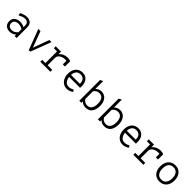

<svg xmlns="http://www.w3.org/2000/svg" viewBox="524 -2603 4496 4496"><g transform="rotate(45 2772.0 -355.0)"><path d="M96 -161Q96 -244 151 -287Q206 -330 288 -330Q327 -330 361.5 -321.5Q396 -313 432 -294V-337Q432 -408 401 -435Q370 -462 320 -462Q283 -462 238 -445.5Q193 -429 158 -407L138 -467Q176 -490 226 -506.5Q276 -523 327 -523Q396 -523 446.5 -483.5Q497 -444 497 -346V0H432V-50Q400 -21 360 -4.5Q320 12 276 12Q193 12 144.5 -32.5Q96 -77 96 -161ZM432 -128V-227Q405 -245 368 -257Q331 -269 295 -269Q237 -269 199 -241.5Q161 -214 161 -161Q161 -110 193 -79.5Q225 -49 283 -49Q330 -49 367 -71.5Q404 -94 432 -128Z M706 -511H778L909 -159Q922 -125 927 -109Q932 -125 945 -159L1073 -511H1143L949 0H900Z M1770 -500V-329H1699V-448Q1681 -451 1657 -451Q1609 -451 1564 -434.5Q1519 -418 1490.5 -385Q1462 -352 1462 -307V-63H1615V0H1283V-63H1389V-448H1283V-511H1458V-421Q1487 -467 1546 -495Q1605 -523 1662 -523Q1735 -523 1770 -500Z M2373 -227H2011Q2021 -145 2062 -99Q2103 -53 2169 -53Q2234 -53 2291 -93L2329 -46Q2296 -20 2253.5 -4Q2211 12 2166 12Q2096 12 2044 -24.5Q1992 -61 1964.5 -122Q1937 -183 1937 -256Q1937 -382 1999 -452.5Q2061 -523 2166 -523Q2225 -523 2272 -496.5Q2319 -470 2347 -414.5Q2375 -359 2375 -276Q2375 -249 2373 -227ZM2304 -290Q2303 -383 2261.5 -421.5Q2220 -460 2166 -460Q2092 -460 2052.5 -415Q2013 -370 2009 -290Z M2644 -46V0H2574V-687L2644 -722V-461Q2670 -489 2707.5 -506Q2745 -523 2787 -523Q2853 -523 2902 -491Q2951 -459 2978 -399Q3005 -339 3005 -256Q3005 -127 2949 -57.5Q2893 12 2793 12Q2740 12 2708.5 -3Q2677 -18 2644 -46ZM2932 -256Q2932 -355 2894 -407.5Q2856 -460 2782 -460Q2734 -460 2697.5 -436Q2661 -412 2644 -382V-131Q2665 -94 2702 -72.5Q2739 -51 2782 -51Q2856 -51 2894 -105Q2932 -159 2932 -256Z M3260 -46V0H3190V-687L3260 -722V-461Q3286 -489 3323.5 -506Q3361 -523 3403 -523Q3469 -523 3518 -491Q3567 -459 3594 -399Q3621 -339 3621 -256Q3621 -127 3565 -57.5Q3509 12 3409 12Q3356 12 3324.5 -3Q3293 -18 3260 -46ZM3548 -256Q3548 -355 3510 -407.5Q3472 -460 3398 -460Q3350 -460 3313.5 -436Q3277 -412 3260 -382V-131Q3281 -94 3318 -72.5Q3355 -51 3398 -51Q3472 -51 3510 -105Q3548 -159 3548 -256Z M4221 -227H3859Q3869 -145 3910 -99Q3951 -53 4017 -53Q4082 -53 4139 -93L4177 -46Q4144 -20 4101.5 -4Q4059 12 4014 12Q3944 12 3892 -24.5Q3840 -61 3812.5 -122Q3785 -183 3785 -256Q3785 -382 3847 -452.5Q3909 -523 4014 -523Q4073 -523 4120 -496.5Q4167 -470 4195 -414.5Q4223 -359 4223 -276Q4223 -249 4221 -227ZM4152 -290Q4151 -383 4109.5 -421.5Q4068 -460 4014 -460Q3940 -460 3900.5 -415Q3861 -370 3857 -290Z M4850 -500V-329H4779V-448Q4761 -451 4737 -451Q4689 -451 4644 -434.5Q4599 -418 4570.5 -385Q4542 -352 4542 -307V-63H4695V0H4363V-63H4469V-448H4363V-511H4538V-421Q4567 -467 4626 -495Q4685 -523 4742 -523Q4815 -523 4850 -500Z M5000 -255Q5000 -338 5029.5 -398.5Q5059 -459 5112.5 -491Q5166 -523 5236 -523Q5307 -523 5360 -491.5Q5413 -460 5442.5 -400Q5472 -340 5472 -256Q5472 -173 5442.5 -112.5Q5413 -52 5359.5 -20Q5306 12 5236 12Q5165 12 5112 -19.5Q5059 -51 5029.5 -111Q5000 -171 5000 -255ZM5399 -256Q5399 -353 5357 -406.5Q5315 -460 5236 -460Q5156 -460 5114.5 -407.5Q5073 -355 5073 -255Q5073 -158 5115 -104.5Q5157 -51 5236 -51Q5313 -51 5356 -105.5Q5399 -160 5399 -256Z"/></g></svg>

Font: Overpass Mono Light
Style: Regular
Weight: 300
Monospace: yes
Designer: Delve Withrington, Dave Bailey
Foundry: Delve Fonts
Version: Version 1.000;DELV;Overpass